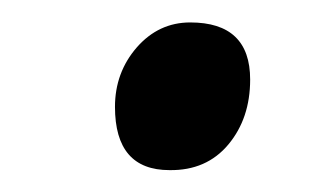

<svg xmlns="http://www.w3.org/2000/svg" viewBox="-20 -439 293 172"><path d="M131.8 -286.6Q83 -286.6 83 -343.3Q83 -374 102.5 -396.5Q122.1 -418.9 150.4 -418.9Q204.1 -418.9 204.1 -367.7Q204.1 -333 184.6 -309.6Q165 -286.1 131.8 -286.6Z"/></svg>

Font: OpenSans-Italic
Style: Italic
Weight: 400
Italic angle: -12°
Foundry: Ascender Corporation
Version: Version 1.10